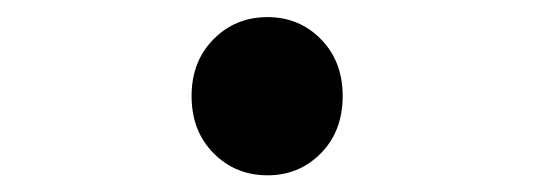

<svg xmlns="http://www.w3.org/2000/svg" viewBox="-20 -196 640 230"><path d="M300.5 14Q262 14 235.8 -12.5Q209.5 -39 209.5 -81Q209.5 -122.5 235.8 -149Q262 -175.5 300.5 -175.5Q338.5 -175.5 364.5 -149Q390.5 -122.5 390.5 -81Q390.5 -39 364.5 -12.5Q338.5 14 300.5 14Z"/></svg>

Font: Spline Sans Mono Medium
Style: Regular
Weight: 500
Monospace: yes
Version: Version 1.004